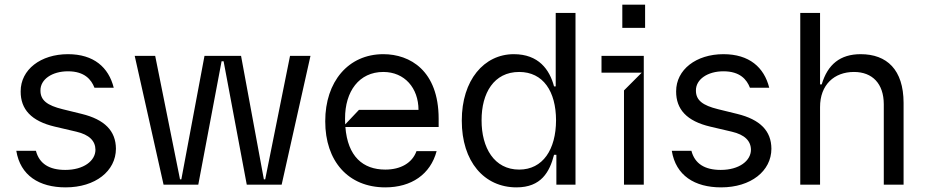

<svg xmlns="http://www.w3.org/2000/svg" viewBox="-20 -782 3921 813"><path d="M257.8 11.4C384.2 11.4 470.5 -57.9 470.9 -152C470.5 -228 422.9 -275.9 326 -299.7L245 -319.6C180 -335.6 150.9 -357.2 151.3 -399.1C150.9 -446 200.6 -480.1 267.8 -480.1C338.4 -480.1 366.8 -444.6 380 -410.5H461.6C440 -497.2 376.8 -552.6 267.8 -552.6C152.3 -552.6 67.1 -487.2 67.5 -394.9C67.1 -319.6 111.9 -269.2 212.4 -245.7L303.3 -224.4C358 -211.6 383.9 -185.4 384.2 -147.7C383.9 -100.9 334.2 -62.5 256.4 -62.5C188.6 -62.5 146.3 -88.8 132.1 -143.5H49C66.1 -38.7 146 11.4 257.8 11.4Z M819.6 0 918.3 -522.7H926.8L1024.9 0H1172.6L1294.7 -545.5H1208.1L1103 -22.7H1097.3L1000.7 -545.5H845.9L747.9 -22.7H742.2L637.1 -545.5H550.4L672.6 0Z M1837.4 -279.8C1837 -483 1716.3 -552.6 1603 -552.6C1454.9 -552.6 1356.9 -436.1 1357.2 -268.5C1356.9 -100.9 1453.5 11.4 1611.5 11.4C1721.9 11.4 1802.6 -43.7 1828.8 -142H1743.6C1725.5 -92 1676.8 -63.9 1611.5 -63.9C1516.7 -63.9 1452.1 -119.7 1442.5 -244.3H1837.4ZM1441.8 -255.3C1441.1 -263.1 1441.1 -271.3 1441.1 -279.8C1440.7 -395.2 1500.7 -477.3 1603 -477.3C1693.5 -477.3 1751.8 -409.1 1752.1 -316.8H1500Z M2166.9 11.4C2271.7 11.4 2307.2 -54 2326 -126.4H2335.9V0H2416.9V-727.3H2333.1V-416.2H2326C2307.2 -487.2 2261 -552.6 2155.5 -552.6C2030.2 -552.6 1935 -443.2 1935.4 -271.3C1935 -98 2030.2 11.4 2166.9 11.4ZM2178.3 -63.9C2072.8 -63.9 2018.8 -156.2 2019.2 -272.7C2018.8 -387.8 2071.4 -477.3 2178.3 -477.3C2280.2 -477.3 2334.2 -394.9 2334.5 -272.7C2334.2 -149.1 2278.8 -63.9 2178.3 -63.9Z M2711.6 -664.1V-762.1H2615.1V-664.1ZM2706 0V-545.5H2527V-474.4H2697.4L2622.2 -399.1V0Z M3033.4 11.4C3159.8 11.4 3246.1 -57.9 3246.4 -152C3246.1 -228 3198.5 -275.9 3101.6 -299.7L3020.6 -319.6C2955.6 -335.6 2926.5 -357.2 2926.8 -399.1C2926.5 -446 2976.2 -480.1 3043.3 -480.1C3114 -480.1 3142.4 -444.6 3155.5 -410.5H3237.2C3215.6 -497.2 3152.3 -552.6 3043.3 -552.6C2927.9 -552.6 2842.7 -487.2 2843 -394.9C2842.7 -319.6 2887.4 -269.2 2987.9 -245.7L3078.8 -224.4C3133.5 -211.6 3159.4 -185.4 3159.8 -147.7C3159.4 -100.9 3109.7 -62.5 3032 -62.5C2964.1 -62.5 2921.9 -88.8 2907.7 -143.5H2824.6C2841.6 -38.7 2921.5 11.4 3033.4 11.4Z M3452.4 0V-328.1C3452.1 -423.3 3512.8 -477.3 3595.9 -477.3C3674.4 -477.3 3721.9 -427.6 3722.3 -340.9V0H3806.1V-346.6C3805.8 -486.9 3735.4 -552.6 3624.3 -552.6C3538 -552.6 3484.7 -509.6 3459.5 -424.7H3452.4V-727.3H3368.6V0Z"/></svg>

Font: Riot Sans 2.0
Style: Regular
Weight: 400
Designer: Rasmus Andersson
Foundry: rsms
Version: Version 3.006;hotconv 1.0.109;makeotfexe 2.5.65596